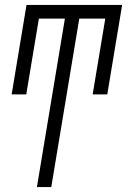

<svg xmlns="http://www.w3.org/2000/svg" viewBox="-20 -540 540 775"><path d="M129 215 242 -465H137L86 -159H27L87 -520H473L413 -159H354L405 -465H300L187 215Z"/></svg>

Font: Iosevka Term Curly Lt Obl
Style: Regular
Weight: 300
Italic angle: -9°
Designer: Belleve Invis
Foundry: Belleve Invis
Version: Version 32.3.0